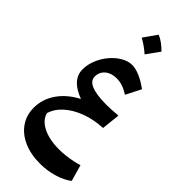

<svg xmlns="http://www.w3.org/2000/svg" viewBox="-390 -990 1405 1405"><g transform="rotate(45 313.0 -287.5)"><path d="M250 -193.8Q105 -247.6 105 -355.5Q105 -406.2 125.5 -455.8Q146 -505.4 180.2 -545.9Q214.4 -586.4 256.1 -610.8Q297.9 -635.3 340.3 -635.3Q376.5 -635.3 421.6 -615.7Q466.8 -596.2 515.6 -560.1L456.1 -443.4Q419.4 -466.3 390.4 -476.1Q361.3 -485.8 328.1 -485.8Q273.4 -485.8 239.3 -456.8Q205.1 -427.7 205.1 -381.3Q205.1 -295.4 412.1 -295.4Q461.9 -295.4 530.3 -301.8L514.6 -158.2Q423.3 -153.8 346.7 -125.5Q270 -97.2 217.8 -50.8Q165.5 -4.4 147.5 54.7Q161.6 112.3 228.5 146.5Q295.4 180.7 399.9 180.7Q430.2 180.7 465.1 176.8Q500 172.9 533 166Q565.9 159.2 590.3 150.9L626.5 277.8Q583 312 514.6 332.5Q446.3 353 372.6 353Q276.4 353 203.9 320.8Q131.3 288.6 91.1 230.5Q50.8 172.4 50.8 95.7Q50.8 6.8 103 -68.8Q155.3 -144.5 250 -193.8ZM319.3 -928.2Q346.7 -918 372.3 -898.9Q397.9 -879.9 421.9 -855.5Q385.3 -804.2 348.6 -753.9Q326.2 -773.9 301 -792Q275.9 -810.1 247.1 -825.7Q265.6 -852.1 283.7 -877.4Q301.8 -902.8 319.3 -928.2Z"/></g></svg>

Font: Pinar DS1 Bold
Style: Regular
Weight: 700
Designer: Amin Abedi
Version: Version 3.000